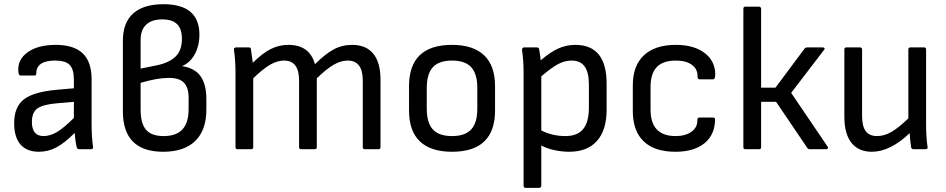

<svg xmlns="http://www.w3.org/2000/svg" viewBox="-20 -715 4533 920"><path d="M167 12.2Q108.4 12.2 78.1 -22.7Q47.9 -57.6 47.9 -125Q47.9 -203.1 95 -239.3Q142.1 -275.4 255.9 -285.2L334 -292V-333Q334 -383.3 313.7 -404.1Q293.5 -424.8 244.1 -424.8Q153.8 -424.8 153.8 -362.8Q153.8 -353 145 -353H79.1Q69.3 -353 67.9 -372.1Q63 -429.2 112.5 -464.6Q162.1 -500 247.1 -500Q334 -500 376.5 -459.2Q418.9 -418.5 418.9 -335V-121.1Q418.9 -58.1 425.8 -11.2Q427.2 0 416 0H357.9Q349.6 0 346.2 -14.2Q340.8 -37.6 337.9 -78.1Q290.5 -30.3 250.5 -9Q210.4 12.2 167 12.2ZM132.8 -130.9Q132.8 -63 189 -63Q219.7 -63 252.4 -82Q285.2 -101.1 334 -149.9V-227.1L253.9 -220.2Q185.1 -214.4 158.9 -195.1Q132.8 -175.8 132.8 -130.9Z M761.7 12.2Q568.8 12.2 568.8 -182.1V-520Q568.8 -606.4 618.2 -650.6Q667.5 -694.8 763.7 -694.8Q935.5 -694.8 935.5 -548.8Q935.5 -496.1 913.3 -455.3Q891.1 -414.6 853.5 -398.9V-397.9Q914.6 -388.2 941.7 -348.9Q968.8 -309.6 968.8 -240.2V-189.9Q968.8 -91.8 915.8 -39.8Q862.8 12.2 761.7 12.2ZM653.8 -386.2 734.9 -402.8Q791.5 -415 821.5 -444.3Q851.6 -473.6 851.6 -528.8Q851.6 -576.7 828.4 -599.4Q805.2 -622.1 757.8 -622.1Q707 -622.1 680.4 -596.9Q653.8 -571.8 653.8 -523.9ZM763.7 -63Q824.7 -63 854.2 -95Q883.8 -127 883.8 -192.9V-246.1Q883.8 -295.9 861.3 -318.8Q838.9 -341.8 790.5 -341.8Q732.9 -341.8 653.8 -317.9V-189.9Q653.8 -123 679.9 -93Q706.1 -63 763.7 -63Z M1118.2 0Q1108.4 0 1108.4 -9.8V-366.2Q1108.4 -427.7 1101.1 -476.1Q1099.6 -487.8 1112.3 -487.8H1172.4Q1181.2 -487.8 1182.1 -481Q1190.9 -421.9 1191.4 -414.1Q1236.8 -459.5 1276.6 -479.7Q1316.4 -500 1362.3 -500Q1463.4 -500 1489.3 -407.2Q1538.1 -456.5 1578.9 -478.3Q1619.6 -500 1667 -500Q1733.9 -500 1768.6 -457.8Q1803.2 -415.5 1803.2 -334V-9.8Q1803.2 0 1793 0H1728Q1718.3 0 1718.3 -9.8V-329.1Q1718.3 -424.8 1646 -424.8Q1613.3 -424.8 1578.9 -404.8Q1544.4 -384.8 1498 -339.8V-9.8Q1498 0 1488.3 0H1423.3Q1413.1 0 1413.1 -9.8V-329.1Q1413.1 -424.8 1341.3 -424.8Q1308.6 -424.8 1274.2 -404.8Q1239.7 -384.8 1193.4 -339.8V-9.8Q1193.4 0 1183.1 0Z M2146 12.2Q2044.4 12.2 1992.2 -37.4Q1939.9 -86.9 1939.9 -186V-301.8Q1939.9 -500 2146 -500Q2247.1 -500 2299.6 -450.2Q2352.1 -400.4 2352.1 -301.8V-186Q2352.1 12.2 2146 12.2ZM2267.1 -193.8V-293.9Q2267.1 -360.8 2238 -392.8Q2209 -424.8 2146 -424.8Q2083 -424.8 2054 -392.8Q2024.9 -360.8 2024.9 -293.9V-193.8Q2024.9 -127 2054 -95Q2083 -63 2146 -63Q2209 -63 2238 -95Q2267.1 -127 2267.1 -193.8Z M2498.5 185.1Q2488.8 185.1 2488.8 174.8V-375Q2488.8 -421.9 2481.4 -476.1Q2481 -481.4 2483.9 -484.6Q2486.8 -487.8 2491.7 -487.8H2552.7Q2562 -487.8 2563.5 -478Q2569.8 -441.4 2570.8 -425.8Q2616.7 -465.3 2655 -482.7Q2693.4 -500 2736.8 -500Q2886.7 -500 2886.7 -314V-189Q2886.7 -91.8 2840.6 -39.8Q2794.4 12.2 2707.5 12.2Q2672.4 12.2 2635.5 4.2Q2598.6 -3.9 2573.7 -18.1V174.8Q2573.7 179.2 2570.8 182.1Q2567.9 185.1 2563.5 185.1ZM2718.8 -424.8Q2686.5 -424.8 2654.5 -408Q2622.6 -391.1 2573.7 -349.1V-89.8Q2627.4 -63 2689.5 -63Q2747.1 -63 2774.4 -96.7Q2801.8 -130.4 2801.8 -199.2V-309.1Q2801.8 -368.7 2781.2 -396.7Q2760.7 -424.8 2718.8 -424.8Z M3216.3 12.2Q3116.2 12.2 3064.2 -37.8Q3012.2 -87.9 3012.2 -182.1V-306.2Q3012.2 -399.9 3065.4 -450Q3118.7 -500 3218.3 -500Q3305.2 -500 3356.2 -461.2Q3407.2 -422.4 3407.2 -357.9Q3407.2 -335 3397 -335H3331.1Q3322.3 -335 3322.3 -351.1Q3322.3 -385.3 3294.4 -405Q3266.6 -424.8 3218.3 -424.8Q3157.2 -424.8 3127.2 -393.8Q3097.2 -362.8 3097.2 -297.9V-189.9Q3097.2 -63 3217.3 -63Q3264.6 -63 3293 -83.5Q3321.3 -104 3321.3 -136.2Q3321.3 -151.9 3330.1 -151.9H3396Q3406.2 -151.9 3406.2 -143.1Q3406.2 -70.8 3356.4 -29.3Q3306.6 12.2 3216.3 12.2Z M3945.8 -12.2Q3948.7 -7.8 3946.8 -3.9Q3944.8 0 3939 0H3860.8Q3852.1 0 3848.6 -5.9L3698.7 -227.1H3627V-9.8Q3627 0 3616.7 0H3551.8Q3542 0 3542 -9.8V-672.9Q3542 -683.1 3551.8 -683.1H3616.7Q3621.1 -683.1 3624 -680.2Q3627 -677.2 3627 -672.9V-294.9H3695.8L3835 -481.9Q3839.8 -487.8 3847.7 -487.8H3922.9Q3928.7 -487.8 3930.7 -484.1Q3932.6 -480.5 3928.7 -476.1L3771 -270Z M4157.7 12.2Q4093.8 12.2 4059.8 -30.8Q4025.9 -73.7 4025.9 -154.8V-478Q4025.9 -487.8 4035.6 -487.8H4100.6Q4110.8 -487.8 4110.8 -478V-159.2Q4110.8 -109.9 4128.4 -86.4Q4146 -63 4182.6 -63Q4216.3 -63 4250.5 -82.3Q4284.7 -101.6 4332.5 -147.9V-478Q4332.5 -487.8 4342.8 -487.8H4407.7Q4417.5 -487.8 4417.5 -478V-122.1Q4417.5 -54.7 4424.8 -9.8Q4425.8 -5.4 4422.6 -2.7Q4419.4 0 4413.6 0H4357.9Q4347.2 0 4345.7 -9.8Q4339.8 -51.3 4338.9 -77.1Q4245.1 12.2 4157.7 12.2Z"/></svg>

Font: Sofia Sans
Style: Regular
Weight: 400
Designer: Botio Nikoltchev, Ani Petrova
Foundry: lettersoup
Version: Version 4.100